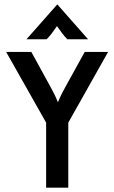

<svg xmlns="http://www.w3.org/2000/svg" viewBox="-20 -864 526 884"><path d="M102.1 -683.3H195.1C212.5 -701.4 225.7 -719.4 242.4 -743.8C259.7 -719.4 272.2 -701.4 289.6 -683.3H385.4L243.8 -843.8ZM192.4 0H294.4V-299.3L477.8 -625H370.1L281.2 -463.9C269.4 -441.7 258.3 -422.2 246.5 -393.1C235.4 -422.2 224.3 -442.4 212.5 -463.9L124.3 -625H8.3L192.4 -299.3Z"/></svg>

Font: Afacad Medium
Style: Regular
Weight: 500
Designer: Kristian Moeller
Foundry: Dicotype
Version: Version 1.000